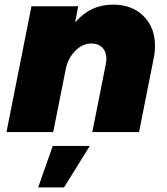

<svg xmlns="http://www.w3.org/2000/svg" viewBox="-20 -571 722 830"><path d="M650 -373Q650 -345 645 -322L581 0H379L437 -292Q440 -306 440 -316Q440 -347 422.5 -365Q405 -383 375 -383Q337 -383 305.5 -351.5Q274 -320 264 -271L210 0H8L116 -544H318L305 -474Q370 -551 469 -551Q551 -551 600.5 -501.5Q650 -452 650 -373ZM208 60H368L257 239H145Z"/></svg>

Font: Gontserrat ExtraBold
Style: Italic
Weight: 800
Italic angle: -11.3°
Designer: Julieta Ulanovsky
Foundry: Julieta Ulanovsky
Version: Version 6.001